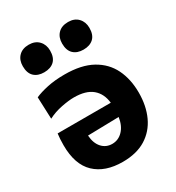

<svg xmlns="http://www.w3.org/2000/svg" viewBox="-178 -841 883 962"><g transform="rotate(-30 263.5 -360.0)"><path d="M250 13Q148 13 90.8 -41.5Q33.5 -96 33.5 -207.5Q33.5 -245 37.5 -274H345Q339 -329 303 -359.2Q267 -389.5 197.5 -389.5Q167.5 -389.5 124.8 -381Q82 -372.5 46.5 -354L41.5 -480.5Q70.5 -493.5 114.5 -503Q158.5 -512.5 215 -512.5Q311.5 -512.5 372.8 -478.5Q434 -444.5 463 -385Q492 -325.5 492 -248Q492 -171.5 464.8 -112.5Q437.5 -53.5 383.8 -20.2Q330 13 250 13ZM249 -91.5Q285 -91.5 310.8 -118.5Q336.5 -145.5 343.5 -192.5L164 -188.5Q167 -143 190.2 -117.2Q213.5 -91.5 249 -91.5ZM360.5 -572.5Q324 -572.5 303 -592.5Q282 -612.5 282 -652.5Q282 -688.5 303 -710Q324 -731.5 361.5 -731.5Q398 -731.5 419 -709.2Q440 -687 440 -652.5Q440 -612.5 418.8 -592.5Q397.5 -572.5 360.5 -572.5ZM133 -572.5Q96.5 -572.5 75.5 -592.5Q54.5 -612.5 54.5 -652.5Q54.5 -688.5 75.8 -710Q97 -731.5 134 -731.5Q170.5 -731.5 191.5 -709.2Q212.5 -687 212.5 -652.5Q212.5 -612.5 191.5 -592.5Q170.5 -572.5 133 -572.5Z"/></g></svg>

Font: Heraclito
Style: Bold
Weight: 700
Designer: Kostas Bartsokas (font) & Cristiano Sobral (main changes)
Foundry: Kostas Bartsokas (font) & Cristiano Sobral (main changes)
Version: Version 1.00;July 8, 2020;FontCreator 13.0.0.2655 64-bit